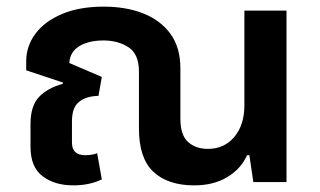

<svg xmlns="http://www.w3.org/2000/svg" viewBox="-20 -549 966 579"><path d="M201 10Q145 10 108.5 -17.5Q72 -45 72 -106V-175Q72 -230 98 -257Q124 -284 169 -296L170 -300L59 -337V-364Q59 -410 87 -447.5Q115 -485 167.5 -507Q220 -529 293 -529Q360 -529 412 -508.5Q464 -488 494 -447Q524 -406 524 -342V-190Q524 -142 547 -121Q570 -100 607 -100Q656 -100 686.5 -136Q717 -172 717 -232V-517H844V0H744L732 -81H725Q707 -40 665.5 -15Q624 10 566 10Q486 10 442.5 -31Q399 -72 399 -161V-333Q399 -386 367.5 -406.5Q336 -427 292 -427Q248 -427 219.5 -410Q191 -393 189 -359L287 -317L277 -260Q240 -259 218.5 -242Q197 -225 197 -183V-119Q197 -81 237 -81Q258 -81 273 -87L287 -8Q250 10 201 10Z"/></svg>

Font: Noto Sans Thai UI SemBd
Style: Regular
Weight: 600
Designer: Monotype Design Team
Foundry: Monotype Imaging Inc.
Version: Version 2.000;GOOG;noto-source:20170915:90ef993387c0